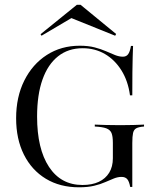

<svg xmlns="http://www.w3.org/2000/svg" viewBox="-20 -774 676 805"><path d="M311.3 11.3Q231.5 11.3 172.2 -24.6Q112.9 -60.5 80.2 -125.8Q47.6 -191.1 47.6 -278.2Q47.6 -367.7 81.9 -436.3Q116.1 -504.8 176.2 -543.5Q236.3 -582.3 314.5 -582.3Q350 -582.3 376.6 -575.4Q403.2 -568.5 424.2 -559.3Q445.2 -550 462.5 -543.1Q479.8 -536.3 495.2 -536.3Q509.7 -536.3 517.3 -546.8Q525 -557.3 529 -581.5H537.9Q537.1 -561.3 536.3 -535.1Q535.5 -508.9 535.1 -470.6Q534.7 -432.3 534.7 -374.2H525Q516.9 -434.7 489.1 -479Q461.3 -523.4 419.8 -547.6Q378.2 -571.8 326.6 -571.8Q266.1 -571.8 223.4 -537.9Q180.6 -504 158.1 -440.3Q135.5 -376.6 135.5 -285.5Q135.5 -150 185.5 -74.2Q235.5 1.6 325.8 1.6Q366.1 1.6 394.4 -11.7Q422.6 -25 437.9 -50Q453.2 -75 453.2 -110.5V-175Q453.2 -202.4 447.6 -216.1Q441.9 -229.8 425.8 -235.9Q409.7 -241.9 377.4 -243.5V-251.6Q396 -250.8 424.2 -250Q452.4 -249.2 484.7 -249.2Q516.9 -249.2 541.1 -250Q565.3 -250.8 583.9 -251.6V-243.5Q562.1 -241.9 551.6 -236.3Q541.1 -230.6 537.9 -216.5Q534.7 -202.4 534.7 -174.2V9.7H525.8Q521.8 -12.9 513.7 -22.6Q505.6 -32.3 489.5 -32.3Q474.2 -32.3 457.7 -25.8Q441.1 -19.4 421.4 -10.5Q401.6 -1.6 375 4.8Q348.4 11.3 311.3 11.3ZM154 -624.2 150 -630.6 302.4 -754H317.7L466.9 -631.5L462.9 -624.2L266.9 -703.2H287.9Z"/></svg>

Font: Playfair 144pt
Style: Regular
Weight: 400
Designer: Claus Eggers Sørensen
Foundry: Claus Eggers Sørensen
Version: Version 2.001;gftools[0.9.30]